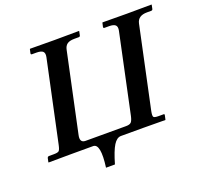

<svg xmlns="http://www.w3.org/2000/svg" viewBox="-133 -801 1161 1097"><g transform="rotate(-20 447.5 -252.5)"><path d="M790 -568.8 684.6 -74.2Q679.2 -46.4 684.3 -39.8Q689.5 -33.2 713.9 -33.2H745.1Q751 -33.2 749.5 -25.9L744.1 -1L742.7 1Q622.1 0 609.9 0H473.1Q447.8 0 427.5 32.7Q407.2 65.4 385.3 141.1H331.1Q350.1 0 304.2 0H168.9L33.7 1L32.2 -1L37.1 -23.9Q39.1 -32.7 47.9 -33.2H77.1Q101.1 -33.2 108.4 -39.6Q115.7 -45.9 121.6 -74.2L227.1 -568.8Q231.9 -592.3 221.7 -602.5Q211.4 -612.8 182.1 -612.8H155.3Q147.5 -612.8 148.9 -621.1L154.3 -645L156.2 -646Q263.2 -645 303.2 -645L452.1 -646L454.1 -645L449.2 -621.1Q447.8 -613.3 440.4 -612.8H413.1Q383.8 -612.8 369.1 -602.1Q354.5 -591.3 350.1 -568.8L247.6 -87.9Q237.8 -43 273.9 -43H520Q542.5 -43 551.3 -52.2Q560.1 -61.5 565.9 -87.9L668 -568.8Q672.9 -592.3 662.6 -602.5Q652.3 -612.8 623.5 -612.8H596.2Q588.4 -612.8 589.8 -621.1L595.2 -645L597.2 -646Q704.1 -645 743.2 -645L893.6 -646L895 -645L890.1 -621.1Q888.7 -613.3 880.4 -612.8H854.5Q799.3 -612.8 790 -568.8Z"/></g></svg>

Font: Linux Libertine Slanted
Style: Semibold Slanted
Weight: 600
Designer: Philipp H. Poll
Foundry: Philipp H. Poll
Version: Version 5.1.1